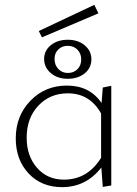

<svg xmlns="http://www.w3.org/2000/svg" viewBox="-20 -768 565 792"><path d="M386 -713 153 -614 140 -640 369 -748ZM162 -525Q162 -559 189.5 -581.5Q217 -604 260 -604Q302 -604 329.5 -581Q357 -558 357 -523Q357 -488 329.5 -465.5Q302 -443 259 -443Q217 -443 189.5 -466.5Q162 -490 162 -525ZM315 -523Q315 -547 299.5 -563Q284 -579 259 -579Q236 -579 220.5 -564Q205 -549 205 -525Q205 -500 220.5 -483.5Q236 -467 260 -467Q284 -467 299.5 -482.5Q315 -498 315 -523ZM404 -407 439 -414V-3L404 3L398 -77Q335 4 236 4Q151 4 98 -52.5Q45 -109 45 -197Q45 -290 105.5 -352.5Q166 -415 256 -415Q350 -415 399 -343ZM244 -27Q341 -27 397 -117V-300Q350 -383 260 -383Q186 -383 138 -332Q90 -281 90 -200Q90 -125 132.5 -76Q175 -27 244 -27Z"/></svg>

Font: EauTestInfant Light
Style: Regular
Weight: 300
Designer: Christian Thalmann (Catharsis Fonts)
Version: Version 0.001;PS 000.001;hotconv 1.0.88;makeotf.lib2.5.64775